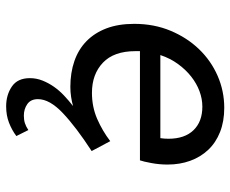

<svg xmlns="http://www.w3.org/2000/svg" viewBox="-84 -458 767 640"><g transform="rotate(90 300.0 -137.5)"><path d="M334 226Q296 226 268 207Q240 188 240 147Q240 125 248 105Q256 85 268.5 67Q281 49 298 33Q315 17 333 3Q319 7 302.5 9.5Q286 12 269 12Q222 12 183 -1.5Q144 -15 116.5 -42Q89 -69 74 -108.5Q59 -148 59 -201Q59 -267 82 -322Q105 -377 143.5 -417Q182 -457 232.5 -479Q283 -501 339 -501Q384 -501 419.5 -487Q455 -473 479 -447.5Q503 -422 515.5 -387.5Q528 -353 528 -312Q528 -285 523 -258Q518 -231 514 -220H150V-205Q150 -133 188.5 -96.5Q227 -60 289 -60Q336 -60 376 -77.5Q416 -95 450 -121L483 -59Q403 -7 356.5 37Q310 81 310 120Q310 144 326.5 155.5Q343 167 365 167Q379 167 390 163.5Q401 160 413 152L433 192Q413 207 388.5 216.5Q364 226 334 226ZM335 -428Q309 -428 283.5 -418.5Q258 -409 235 -391Q212 -373 193 -347Q174 -321 163 -288H440Q441 -295 441.5 -301.5Q442 -308 442 -315Q442 -369 413.5 -398.5Q385 -428 335 -428Z"/></g></svg>

Font: Source Code Pro Medium
Style: Italic
Weight: 500
Italic angle: -11°
Monospace: yes
Designer: Paul D. Hunt, Teo Tuominen
Foundry: Adobe Systems Incorporated
Version: Version 1.050;PS 1.000;hotconv 16.6.51;makeotf.lib2.5.65220